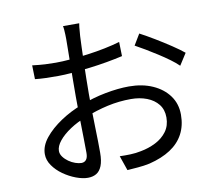

<svg xmlns="http://www.w3.org/2000/svg" viewBox="-88 -903 1175 1038"><g transform="rotate(-10 500.0 -383.5)"><path d="M411 -799Q409 -790 408 -778.5Q407 -767 406 -754Q405 -741 404 -730Q403 -707 401.5 -670Q400 -633 399 -588.5Q398 -544 397 -498.5Q396 -453 396 -414Q396 -375 396.5 -328.5Q397 -282 398.5 -236.5Q400 -191 400.5 -152.5Q401 -114 401 -91Q401 -45 390 -18Q379 9 359.5 20.5Q340 32 313 32Q284 32 248 18.5Q212 5 179.5 -18Q147 -41 126 -71Q105 -101 105 -134Q105 -179 139.5 -222Q174 -265 229.5 -302Q285 -339 347 -362Q415 -389 486 -402.5Q557 -416 616 -416Q689 -416 745.5 -391Q802 -366 834.5 -321.5Q867 -277 867 -217Q867 -157 842.5 -111Q818 -65 770.5 -34Q723 -3 654 14Q621 21 588.5 23.5Q556 26 530 28L502 -53Q530 -52 560.5 -53Q591 -54 619 -60Q663 -68 701.5 -87.5Q740 -107 763.5 -139Q787 -171 787 -216Q787 -259 764 -288Q741 -317 702 -332Q663 -347 615 -347Q549 -347 486 -333Q423 -319 358 -293Q310 -275 270 -248.5Q230 -222 206.5 -193Q183 -164 183 -138Q183 -121 194.5 -105.5Q206 -90 223 -78Q240 -66 259 -59.5Q278 -53 292 -53Q309 -53 318.5 -65Q328 -77 328 -102Q328 -131 327 -182.5Q326 -234 325 -294.5Q324 -355 324 -410Q324 -453 324.5 -502Q325 -551 325.5 -597Q326 -643 326.5 -678Q327 -713 327 -728Q327 -738 326.5 -751.5Q326 -765 325 -778Q324 -791 322 -799ZM721 -688Q757 -669 801 -642.5Q845 -616 885.5 -589Q926 -562 950 -542L909 -478Q891 -496 863 -516.5Q835 -537 803 -557.5Q771 -578 740 -596.5Q709 -615 685 -628ZM121 -619Q162 -614 191.5 -612.5Q221 -611 249 -611Q286 -611 332 -615Q378 -619 427 -625.5Q476 -632 522.5 -641.5Q569 -651 606 -662L608 -584Q569 -575 521 -566.5Q473 -558 423.5 -552Q374 -546 329 -542Q284 -538 251 -538Q208 -538 178.5 -539Q149 -540 123 -543Z"/></g></svg>

Font: Noto Sans SC Thin
Style: Regular
Weight: 400
Version: Version 2.004-H2;hotconv 1.0.118;makeotfexe 2.5.65603